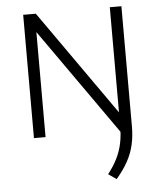

<svg xmlns="http://www.w3.org/2000/svg" viewBox="-56 -644 768 923"><g transform="rotate(-5 327.5 -182.0)"><path d="M90.5 0V-595H151.5L523 -67L514 15L131.5 -528H146.5V0ZM469.5 231 430.5 204Q458 169 475.2 134.5Q492.5 100 500.5 61.8Q508.5 23.5 508.5 -23V-595H564.5V-14.5Q564.5 32.5 555.2 73.2Q546 114 525 152.2Q504 190.5 469.5 231Z"/></g></svg>

Font: Encode Sans SC Condensed Thin Light
Style: Regular
Weight: 300
Version: Version 3.002